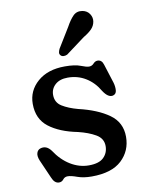

<svg xmlns="http://www.w3.org/2000/svg" viewBox="-82 -764 633 831"><g transform="rotate(-10 235.0 -348.0)"><path d="M225 -431Q190 -431 170 -413Q150 -395 150 -368Q150 -334.5 177.5 -317.5Q205 -300.5 246 -289.5Q329.5 -270 379.5 -234.2Q429.5 -198.5 429.5 -135.5Q429.5 -73.5 385.8 -32.5Q342 8.5 254 8.5Q217.5 8.5 191.5 -1Q165.5 -10.5 151 -10.5Q137.5 -10.5 130 -0.5Q122.5 9.5 110 9.5Q90 9.5 79 -18L43.5 -99Q35 -119.5 39.5 -133Q44 -146.5 56.5 -150Q82.5 -158 102.5 -131.5Q131 -88 169.5 -64.5Q208 -41 250 -41Q295 -41 315.2 -61Q335.5 -81 335.5 -111Q335.5 -144.5 304.5 -162.5Q273.5 -180.5 228 -191.5Q149.5 -207 103 -242.8Q56.5 -278.5 56.5 -345Q56.5 -403 101.2 -442Q146 -481 221 -481Q265.5 -481 289.5 -471.5Q313.5 -462 325 -462Q337.5 -462 346 -471.5Q354.5 -481 365 -481Q384 -481 390.5 -458L417 -374.5Q422 -357 420.8 -340.8Q419.5 -324.5 405 -320.5Q383.5 -315.5 362 -348.5Q339.5 -387.5 304.2 -409.2Q269 -431 225 -431ZM265.5 -647Q281 -675.5 297.2 -692Q313.5 -708.5 338.5 -704Q359 -700 369.2 -684.2Q379.5 -668.5 376.5 -650.5Q373.5 -632.5 360.5 -619Q347.5 -605.5 324.5 -592L240.5 -529.5Q233.5 -526 225.2 -526Q217 -526 212 -531Q206 -537 207.2 -544.8Q208.5 -552.5 212.5 -560.5Z"/></g></svg>

Font: Fraunces 9pt SuperSoft
Style: Regular
Weight: 400
Version: Version 1.000;[b76b70a41]